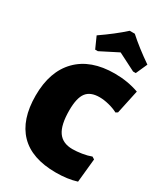

<svg xmlns="http://www.w3.org/2000/svg" viewBox="-225 -1010 963 1114"><g transform="rotate(30 257.0 -452.5)"><path d="M514 -631 480 -472 467 -464Q441 -478 407 -486.5Q373 -495 344 -495Q283 -495 256 -459.5Q229 -424 229 -341Q229 -244 260 -199.5Q291 -155 357 -155Q385 -155 419.5 -160.5Q454 -166 480 -176L496 -166L480 -8Q420 11 341 11Q180 11 98.5 -73Q17 -157 17 -318Q17 -480 104.5 -569Q192 -658 352 -658Q438 -658 514 -631ZM149 -797Q239 -859 302 -916H336Q399 -859 489 -797L455 -721H437L319 -781L201 -721H183Z"/></g></svg>

Font: Luna Sans Black
Style: Regular
Weight: 900
Designer: Juan Pablo del Peral
Foundry: Huerta Tipografica
Version: Version 2.001; ttfautohint (v1.5)